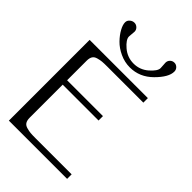

<svg xmlns="http://www.w3.org/2000/svg" viewBox="-298 -1150 1261 1261"><g transform="rotate(45 333.0 -519.0)"><path d="M356.4 -808.6Q307.6 -808.6 262.7 -829.6Q217.8 -850.6 188.5 -880.9Q159.2 -911.1 142.1 -942.4Q125 -973.6 125 -996.1Q125 -1013.7 139.2 -1025.9Q153.3 -1038.1 170.9 -1038.1Q187.5 -1038.1 200.2 -1025.9Q212.9 -1013.7 212.9 -996.1Q212.9 -990.2 210.9 -972.7Q209 -955.1 209 -948.2Q209 -919.9 253.4 -881.8Q297.9 -843.8 356.4 -843.8Q414.1 -843.8 458.5 -882.3Q502.9 -920.9 502.9 -948.2Q502.9 -955.1 501.5 -972.7Q500 -990.2 500 -996.1Q500 -1013.7 512.2 -1025.9Q524.4 -1038.1 542 -1038.1Q558.6 -1038.1 570.8 -1025.9Q583 -1013.7 583 -996.1Q583 -944.3 515.1 -876.5Q447.3 -808.6 356.4 -808.6ZM583 -750V-708H250Q216.8 -708 200.7 -706.5Q184.6 -705.1 163.6 -699.2Q142.6 -693.4 133.8 -678.7Q125 -664.1 125 -639.6V-458H458V-417H125V-110.4Q125 -85.9 133.8 -71.3Q142.6 -56.6 163.6 -50.8Q184.6 -44.9 200.7 -43.5Q216.8 -42 250 -42H583V0H42V-750Z"/></g></svg>

Font: okolaks
Style: Regular
Weight: 500
Version: Version 000.6.0